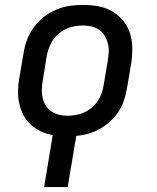

<svg xmlns="http://www.w3.org/2000/svg" viewBox="-20 -548 640 783"><path d="M160 215 195 3Q169 -2 146.5 -12.5Q124 -23 105.5 -40Q87 -57 75.5 -79Q64 -101 58.5 -126Q53 -151 53.5 -177.5Q54 -204 59 -231L76 -331Q80 -358 90 -385Q100 -412 117.5 -436Q135 -460 158.5 -478.5Q182 -497 209 -508.5Q236 -520 263.5 -524Q291 -528 318 -528Q350 -528 380.5 -522.5Q411 -517 437 -502Q463 -487 482 -464Q501 -441 510 -412.5Q519 -384 519.5 -352.5Q520 -321 515 -289L498 -189Q494 -165 486 -140.5Q478 -116 464 -94Q450 -72 430.5 -54Q411 -36 388 -23Q365 -10 340.5 -3Q316 4 291 6L256 215ZM255 -76Q272 -76 289.5 -79Q307 -82 323.5 -89.5Q340 -97 354.5 -109Q369 -121 379 -136.5Q389 -152 395 -169Q401 -186 403 -203L420 -303Q423 -321 423.5 -338.5Q424 -356 419.5 -372.5Q415 -389 406.5 -403Q398 -417 384 -426.5Q370 -436 353 -440Q336 -444 318 -444Q301 -444 283.5 -441Q266 -438 250 -430.5Q234 -423 219.5 -411Q205 -399 195 -383.5Q185 -368 179 -351Q173 -334 170 -317L154 -217Q151 -199 150.5 -181.5Q150 -164 154 -147.5Q158 -131 167 -117Q176 -103 190 -93.5Q204 -84 220.5 -80Q237 -76 255 -76Z"/></svg>

Font: Iosevka Aile Medium Oblique
Style: Regular
Weight: 500
Italic angle: -9°
Designer: Belleve Invis
Foundry: Belleve Invis
Version: Version 31.1.0; ttfautohint (v1.8.4)